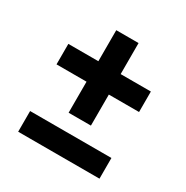

<svg xmlns="http://www.w3.org/2000/svg" viewBox="-139 -702 795 820"><g transform="rotate(30 258.5 -292.5)"><path d="M204 -585V-432H56V-331H204V-178H314V-331H463V-432H314V-585ZM459 0V-102H58V0Z"/></g></svg>

Font: Fira Sans Medium
Style: Regular
Weight: 500
Designer: Carrois Corporate & Edenspiekermann AG
Foundry: Carrois Corporate GbR & Edenspiekermann AG
Version: Version 4.203